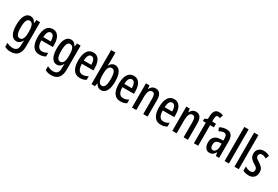

<svg xmlns="http://www.w3.org/2000/svg" viewBox="94 -2115 5372 3705"><g transform="rotate(30 2780.0 -262.5)"><path d="M199 -550Q237 -550 265 -531Q293 -512 315 -469H321L331 -540H412V-4Q412 113 361.5 176.5Q311 240 199 240Q160 240 128 232Q96 224 66 207V119Q136 156 197 156Q255 156 285.5 126Q316 96 316 23V8Q316 -8 317 -30Q318 -52 320 -74H316Q273 10 195 10Q122 10 81 -61Q40 -132 40 -267Q40 -406 82 -478Q124 -550 199 -550ZM222 -466Q138 -466 138 -266Q138 -166 159 -119.5Q180 -73 225 -73Q316 -73 316 -247V-273Q316 -373 293.5 -419.5Q271 -466 222 -466Z M694 -549Q751 -549 789 -518Q827 -487 846 -432.5Q865 -378 865 -309V-248H608Q611 -70 723 -70Q753 -70 782.5 -79Q812 -88 843 -108V-25Q785 10 711 10Q640 10 597 -25.5Q554 -61 534 -123.5Q514 -186 514 -266Q514 -403 559.5 -476Q605 -549 694 -549ZM694 -472Q656 -472 634 -435.5Q612 -399 609 -321H776Q776 -384 756 -428Q736 -472 694 -472Z M1102 -550Q1140 -550 1168 -531Q1196 -512 1218 -469H1224L1234 -540H1315V-4Q1315 113 1264.5 176.5Q1214 240 1102 240Q1063 240 1031 232Q999 224 969 207V119Q1039 156 1100 156Q1158 156 1188.5 126Q1219 96 1219 23V8Q1219 -8 1220 -30Q1221 -52 1223 -74H1219Q1176 10 1098 10Q1025 10 984 -61Q943 -132 943 -267Q943 -406 985 -478Q1027 -550 1102 -550ZM1125 -466Q1041 -466 1041 -266Q1041 -166 1062 -119.5Q1083 -73 1128 -73Q1219 -73 1219 -247V-273Q1219 -373 1196.5 -419.5Q1174 -466 1125 -466Z M1597 -549Q1654 -549 1692 -518Q1730 -487 1749 -432.5Q1768 -378 1768 -309V-248H1511Q1514 -70 1626 -70Q1656 -70 1685.5 -79Q1715 -88 1746 -108V-25Q1688 10 1614 10Q1543 10 1500 -25.5Q1457 -61 1437 -123.5Q1417 -186 1417 -266Q1417 -403 1462.5 -476Q1508 -549 1597 -549ZM1597 -472Q1559 -472 1537 -435.5Q1515 -399 1512 -321H1679Q1679 -384 1659 -428Q1639 -472 1597 -472Z M1964 -551Q1964 -535 1963 -514.5Q1962 -494 1961 -469H1965Q2007 -549 2082 -549Q2158 -549 2199 -477.5Q2240 -406 2240 -271Q2240 -137 2199.5 -63.5Q2159 10 2084 10Q2046 10 2017 -7.5Q1988 -25 1965 -65H1959L1946 0H1868V-760H1964ZM2057 -466Q2020 -466 1999.5 -442Q1979 -418 1971.5 -376Q1964 -334 1964 -280V-258Q1964 -163 1987 -117.5Q2010 -72 2058 -72Q2100 -72 2121 -120.5Q2142 -169 2142 -272Q2142 -368 2121.5 -417Q2101 -466 2057 -466Z M2500 -549Q2557 -549 2595 -518Q2633 -487 2652 -432.5Q2671 -378 2671 -309V-248H2414Q2417 -70 2529 -70Q2559 -70 2588.5 -79Q2618 -88 2649 -108V-25Q2591 10 2517 10Q2446 10 2403 -25.5Q2360 -61 2340 -123.5Q2320 -186 2320 -266Q2320 -403 2365.5 -476Q2411 -549 2500 -549ZM2500 -472Q2462 -472 2440 -435.5Q2418 -399 2415 -321H2582Q2582 -384 2562 -428Q2542 -472 2500 -472Z M2983 -550Q3118 -550 3118 -363V0H3022V-341Q3022 -402 3007.5 -433.5Q2993 -465 2958 -465Q2909 -465 2888 -420.5Q2867 -376 2867 -274V0H2771V-540H2848L2858 -468H2864Q2881 -507 2912.5 -528.5Q2944 -550 2983 -550Z M3399 -549Q3456 -549 3494 -518Q3532 -487 3551 -432.5Q3570 -378 3570 -309V-248H3313Q3316 -70 3428 -70Q3458 -70 3487.5 -79Q3517 -88 3548 -108V-25Q3490 10 3416 10Q3345 10 3302 -25.5Q3259 -61 3239 -123.5Q3219 -186 3219 -266Q3219 -403 3264.5 -476Q3310 -549 3399 -549ZM3399 -472Q3361 -472 3339 -435.5Q3317 -399 3314 -321H3481Q3481 -384 3461 -428Q3441 -472 3399 -472Z M3882 -550Q4017 -550 4017 -363V0H3921V-341Q3921 -402 3906.5 -433.5Q3892 -465 3857 -465Q3808 -465 3787 -420.5Q3766 -376 3766 -274V0H3670V-540H3747L3757 -468H3763Q3780 -507 3811.5 -528.5Q3843 -550 3882 -550Z M4331 -460H4246V0H4150V-460H4086V-511L4150 -542V-569Q4150 -665 4177.5 -715Q4205 -765 4278 -765Q4302 -765 4322 -761Q4342 -757 4366 -747L4343 -672Q4329 -677 4317 -679.5Q4305 -682 4293 -682Q4266 -682 4256 -658.5Q4246 -635 4246 -574V-540H4331Z M4566 -550Q4643 -550 4678 -501.5Q4713 -453 4713 -362V0H4641L4626 -74H4624Q4602 -32 4571.5 -11Q4541 10 4498 10Q4455 10 4428 -13Q4401 -36 4388.5 -73Q4376 -110 4376 -153Q4376 -235 4422 -279Q4468 -323 4554 -327L4617 -330V-361Q4617 -418 4601 -445Q4585 -472 4549 -472Q4504 -472 4444 -437L4415 -509Q4482 -550 4566 -550ZM4573 -260Q4473 -254 4473 -156Q4473 -67 4533 -67Q4572 -67 4595 -105Q4618 -143 4618 -210V-262Z M4931 0H4835V-760H4931Z M5150 0H5054V-760H5150Z M5530 -149Q5530 -72 5488 -31Q5446 10 5371 10Q5333 10 5300.5 1.5Q5268 -7 5243 -20V-117Q5266 -99 5299 -87Q5332 -75 5365 -75Q5398 -75 5416.5 -93Q5435 -111 5435 -145Q5435 -173 5417.5 -193.5Q5400 -214 5353 -240Q5303 -270 5273 -306.5Q5243 -343 5243 -405Q5243 -471 5285.5 -510.5Q5328 -550 5398 -550Q5434 -550 5466 -540.5Q5498 -531 5527 -513L5496 -437Q5474 -452 5450 -461Q5426 -470 5401 -470Q5370 -470 5352.5 -453Q5335 -436 5335 -408Q5335 -379 5352.5 -360.5Q5370 -342 5418 -313Q5468 -282 5499 -246.5Q5530 -211 5530 -149Z"/></g></svg>

Font: Noto Sans Ethiopic ExtraCondensed Medium
Style: Regular
Weight: 500
Width: 2
Designer: Monotype Design Team
Foundry: Monotype Imaging Inc.
Version: Version 2.102; ttfautohint (v1.8.4.7-5d5b)